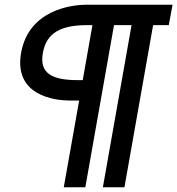

<svg xmlns="http://www.w3.org/2000/svg" viewBox="-20 -720 748 810"><path d="M272 -296H314L249 70H340L461 -614H535L414 70H505L626 -614H692L708 -700H343C282 -700 101 -678 69 -497C37 -317 211 -296 272 -296ZM161 -497C176 -583 239 -614 348 -614H370L329 -382H307C199 -382 145 -411 161 -497Z"/></svg>

Font: Uncut Sans Medium
Style: Italic
Weight: 500
Italic angle: -10°
Designer: Kasper Nordkvist
Foundry: Uncut Type
Version: Version 1.111;FEAKit 1.0